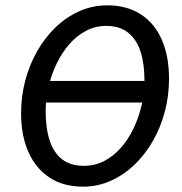

<svg xmlns="http://www.w3.org/2000/svg" viewBox="-20 -687 680 719"><path d="M291 12Q217 12 165.5 -22Q114 -56 86.5 -117.5Q59 -179 59 -263Q59 -326 74.5 -385Q90 -444 119 -495Q148 -546 188 -584.5Q228 -623 277 -645Q326 -667 382 -667Q455 -667 507 -633.5Q559 -600 586 -538Q613 -476 613 -392Q613 -329 597.5 -270Q582 -211 553 -160Q524 -109 484 -70.5Q444 -32 395 -10Q346 12 291 12ZM294 -66Q335 -66 370 -84Q405 -102 433 -134Q461 -166 480.5 -207Q500 -248 510.5 -293.5Q521 -339 521 -385Q521 -449 506 -494.5Q491 -540 459.5 -565Q428 -590 378 -590Q337 -590 302 -571.5Q267 -553 239.5 -521.5Q212 -490 192 -448.5Q172 -407 161.5 -361.5Q151 -316 151 -270Q151 -207 166 -161Q181 -115 212.5 -90.5Q244 -66 294 -66ZM122 -303 138 -384H563L547 -303Z"/></svg>

Font: Source Sans 3 Medium
Style: Italic
Weight: 500
Italic angle: -11°
Designer: Paul D. Hunt
Foundry: Adobe
Version: Version 3.052;hotconv 1.1.0;makeotfexe 2.6.0